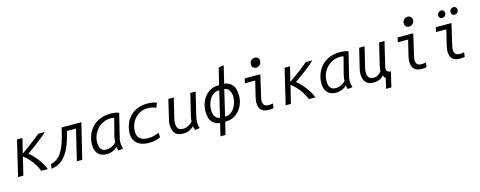

<svg xmlns="http://www.w3.org/2000/svg" viewBox="-34 -1654 6789 2717"><g transform="rotate(-15 3360.0 -295.5)"><path d="M32 0 155 -518H235L182 -303Q232 -339 284.5 -377Q337 -415 384.5 -451.5Q432 -488 466 -518H561Q539 -494 500 -461.5Q461 -429 416 -395Q371 -361 329 -331Q287 -301 258 -281Q297 -251 338 -205.5Q379 -160 414 -107Q449 -54 468 0H372Q349 -59 317.5 -107.5Q286 -156 249.5 -194.5Q213 -233 173 -262L109 0Z M520 9 530 -57Q582 -68 621 -97.5Q660 -127 688 -170Q715 -210 735.5 -262Q756 -314 771.5 -370.5Q787 -427 800 -480L808 -518H1098L972 0H893L1001 -451H869L860 -414Q851 -377 838 -336.5Q825 -296 809.5 -256Q794 -216 775 -180Q750 -133 714.5 -92Q679 -51 631 -24.5Q583 2 520 9Z M1332 12Q1271 12 1233 -12Q1195 -36 1177.5 -77Q1160 -118 1160 -168Q1160 -232 1181.5 -296Q1203 -360 1248 -412.5Q1293 -465 1364 -497Q1435 -529 1533 -529Q1547 -529 1569 -527Q1591 -525 1613.5 -520Q1636 -515 1649 -506L1570 -185Q1564 -160 1560 -139Q1556 -118 1556 -93Q1556 -73 1560 -52Q1564 -31 1572 -5L1502 5Q1497 -7 1493.5 -19.5Q1490 -32 1486 -49Q1464 -28 1424 -8Q1384 12 1332 12ZM1342 -52Q1387 -52 1424.5 -71.5Q1462 -91 1485 -116Q1486 -133 1489 -156.5Q1492 -180 1496 -199L1563 -458Q1559 -459 1542.5 -461.5Q1526 -464 1518 -464Q1455 -464 1404 -440.5Q1353 -417 1316 -377Q1279 -337 1259 -285.5Q1239 -234 1239 -178Q1239 -146 1247.5 -117Q1256 -88 1278.5 -70Q1301 -52 1342 -52Z M1948 13Q1874 13 1822 -11Q1770 -35 1743 -79Q1716 -123 1716 -181Q1716 -248 1738 -310.5Q1760 -373 1803.5 -423Q1847 -473 1912 -502Q1977 -531 2062 -531Q2103 -531 2138 -526Q2173 -521 2203 -507L2174 -439Q2155 -449 2128.5 -457.5Q2102 -466 2052 -466Q1991 -466 1943 -442Q1895 -418 1861.5 -378Q1828 -338 1811 -289.5Q1794 -241 1794 -191Q1794 -156 1808 -124.5Q1822 -93 1858 -74Q1894 -55 1959 -55Q2010 -55 2054 -68.5Q2098 -82 2113 -93L2119 -24Q2107 -17 2081.5 -8Q2056 1 2021.5 7Q1987 13 1948 13Z M2447 11Q2390 11 2357 -11Q2324 -33 2309.5 -70.5Q2295 -108 2295 -152Q2295 -178 2299.5 -202.5Q2304 -227 2309 -250L2372 -518H2452L2393 -273Q2389 -254 2381 -222Q2373 -190 2373 -156Q2373 -131 2380 -107.5Q2387 -84 2406 -69.5Q2425 -55 2461 -55Q2508 -55 2546 -75.5Q2584 -96 2606 -122Q2607 -138 2608.5 -156Q2610 -174 2616 -194L2694 -518H2772L2692 -185Q2686 -160 2682.5 -138Q2679 -116 2679 -92Q2679 -72 2682 -51.5Q2685 -31 2695 -5L2625 5Q2621 -7 2616.5 -20Q2612 -33 2608 -52Q2586 -30 2547 -9.5Q2508 11 2447 11Z M2947 185 2991 3Q2930 -8 2895.5 -37Q2861 -66 2847 -110.5Q2833 -155 2833 -211Q2833 -268 2851.5 -323.5Q2870 -379 2905.5 -424Q2941 -469 2994 -495.5Q3047 -522 3116 -520L3175 -762L3252 -776L3191 -522Q3255 -511 3289.5 -480Q3324 -449 3337.5 -404.5Q3351 -360 3351 -306Q3351 -246 3331.5 -190.5Q3312 -135 3274.5 -90.5Q3237 -46 3184.5 -21Q3132 4 3066 3L3021 185ZM3009 -69 3099 -449Q3054 -450 3020 -429Q2986 -408 2962.5 -372.5Q2939 -337 2927 -294Q2915 -251 2915 -209Q2915 -158 2937 -117.5Q2959 -77 3009 -69ZM3083 -69Q3128 -68 3162.5 -89.5Q3197 -111 3220.5 -146.5Q3244 -182 3256 -225Q3268 -268 3268 -310Q3268 -360 3245.5 -400.5Q3223 -441 3173 -449Z M3707 0Q3651 0 3619 -19Q3587 -38 3574 -70Q3561 -102 3561 -140Q3561 -165 3565.5 -190.5Q3570 -216 3576 -242L3627 -451H3476L3491 -518H3720L3655 -238Q3648 -212 3643.5 -188Q3639 -164 3639 -143Q3639 -111 3656.5 -88Q3674 -65 3724 -65Q3743 -65 3759 -68Q3775 -71 3785 -72L3777 -5Q3779 -7 3763.5 -3.5Q3748 0 3707 0ZM3690 -623Q3662 -623 3644 -640Q3626 -657 3626 -685Q3626 -723 3650 -744Q3674 -765 3702 -765Q3729 -765 3747.5 -748.5Q3766 -732 3766 -701Q3766 -666 3741.5 -644.5Q3717 -623 3690 -623Z M3952 0 4075 -518H4155L4102 -303Q4152 -339 4204.5 -377Q4257 -415 4304.5 -451.5Q4352 -488 4386 -518H4481Q4459 -494 4420 -461.5Q4381 -429 4336 -395Q4291 -361 4249 -331Q4207 -301 4178 -281Q4217 -251 4258 -205.5Q4299 -160 4334 -107Q4369 -54 4388 0H4292Q4269 -59 4237.5 -107.5Q4206 -156 4169.5 -194.5Q4133 -233 4093 -262L4029 0Z M4692 12Q4631 12 4593 -12Q4555 -36 4537.5 -77Q4520 -118 4520 -168Q4520 -232 4541.5 -296Q4563 -360 4608 -412.5Q4653 -465 4724 -497Q4795 -529 4893 -529Q4907 -529 4929 -527Q4951 -525 4973.5 -520Q4996 -515 5009 -506L4930 -185Q4924 -160 4920 -139Q4916 -118 4916 -93Q4916 -73 4920 -52Q4924 -31 4932 -5L4862 5Q4857 -7 4853.5 -19.5Q4850 -32 4846 -49Q4824 -28 4784 -8Q4744 12 4692 12ZM4702 -52Q4747 -52 4784.5 -71.5Q4822 -91 4845 -116Q4846 -133 4849 -156.5Q4852 -180 4856 -199L4923 -458Q4919 -459 4902.5 -461.5Q4886 -464 4878 -464Q4815 -464 4764 -440.5Q4713 -417 4676 -377Q4639 -337 4619 -285.5Q4599 -234 4599 -178Q4599 -146 4607.5 -117Q4616 -88 4638.5 -70Q4661 -52 4702 -52Z M5386 142 5421 -9Q5411 -14 5403 -25.5Q5395 -37 5390 -52Q5382 -42 5363 -27Q5344 -12 5314 -0.5Q5284 11 5242 11Q5185 11 5151 -11Q5117 -33 5102.5 -70.5Q5088 -108 5088 -152Q5088 -178 5093 -202.5Q5098 -227 5103 -250L5168 -518H5247L5188 -273Q5184 -254 5175.5 -222Q5167 -190 5167 -156Q5167 -131 5174 -107.5Q5181 -84 5200.5 -69.5Q5220 -55 5256 -55Q5294 -55 5323.5 -73Q5353 -91 5371 -117Q5373 -137 5375.5 -156Q5378 -175 5382 -194L5460 -518H5539L5463 -201Q5457 -176 5453 -155.5Q5449 -135 5451.5 -118.5Q5454 -102 5469 -92Q5484 -82 5515 -78L5463 142Z M5947 0Q5891 0 5859 -19Q5827 -38 5814 -70Q5801 -102 5801 -140Q5801 -165 5805.5 -190.5Q5810 -216 5816 -242L5867 -451H5716L5731 -518H5960L5895 -238Q5888 -212 5883.5 -188Q5879 -164 5879 -143Q5879 -111 5896.5 -88Q5914 -65 5964 -65Q5983 -65 5999 -68Q6015 -71 6025 -72L6017 -5Q6019 -7 6003.5 -3.5Q5988 0 5947 0ZM5930 -623Q5902 -623 5884 -640Q5866 -657 5866 -685Q5866 -723 5890 -744Q5914 -765 5942 -765Q5969 -765 5987.5 -748.5Q6006 -732 6006 -701Q6006 -666 5981.5 -644.5Q5957 -623 5930 -623Z M6507 0Q6451 0 6419 -19Q6387 -38 6374 -70Q6361 -102 6361 -140Q6361 -165 6365.5 -190.5Q6370 -216 6376 -242L6427 -451H6276L6291 -518H6520L6455 -238Q6448 -212 6443.5 -188Q6439 -164 6439 -143Q6439 -111 6456.5 -88Q6474 -65 6524 -65Q6543 -65 6559 -68Q6575 -71 6585 -72L6577 -5Q6579 -7 6563.5 -3.5Q6548 0 6507 0ZM6413 -620Q6394 -620 6380 -633Q6366 -646 6366 -668Q6366 -694 6384 -711Q6402 -728 6423 -728Q6443 -728 6457.5 -715Q6472 -702 6472 -679Q6472 -662 6463.5 -648.5Q6455 -635 6441.5 -627.5Q6428 -620 6413 -620ZM6594 -620Q6575 -620 6560.5 -633Q6546 -646 6546 -668Q6546 -694 6564.5 -711Q6583 -728 6604 -728Q6624 -728 6638 -715Q6652 -702 6652 -679Q6652 -662 6643.5 -648.5Q6635 -635 6622 -627.5Q6609 -620 6594 -620Z"/></g></svg>

Font: Ubuntu Sans Mono
Style: Italic
Weight: 400
Italic angle: -13.5°
Monospace: yes
Designer: Dalton Maag Ltd
Foundry: Dalton Maag Ltd
Version: Version 1.006